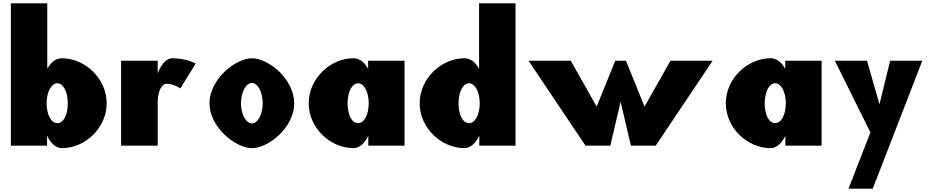

<svg xmlns="http://www.w3.org/2000/svg" viewBox="-20 -880 5626 1160"><path d="M624.5 -256C624.5 -406 493.3 -528 354.2 -528C317.8 -528 287.8 -505 265.6 -464V-860H45.5V0H264.2V-58H265.6C285.7 -16 317.3 15 354.2 15C493.3 15 624.5 -106 624.5 -256ZM389.5 -256C389.5 -186 364.2 -136 326.3 -136C289.9 -136 261.7 -186 261.7 -256C261.7 -327 291.5 -377 326.3 -377C361.6 -377 389.5 -327 389.5 -256Z M711.6 0H932.8V-270C932.8 -283 939.7 -374 988.2 -374C1028.7 -374 1069.9 -346 1069.9 -346L1162.4 -496C1162.4 -496 1104.9 -528 1022.4 -528C963.4 -528 933.9 -439 933.9 -439H932.8V-513H711.6Z M1435.8 -256.3C1435.8 -321.5 1465.7 -378.7 1501.8 -378.7C1537.9 -378.7 1567.2 -321.5 1567.2 -256.3C1567.2 -191 1537.9 -134.3 1501.8 -134.3C1465.7 -134.3 1435.8 -191 1435.8 -256.3ZM1245.6 -256C1245.6 -111 1403.1 15 1502.2 15C1603.3 15 1757.4 -111 1757.4 -256C1757.4 -401 1603.3 -528 1502.2 -528C1403.1 -528 1245.6 -401 1245.6 -256Z M1845.1 -256C1845.1 -106 1976.4 15 2115.5 15C2152.4 15 2184 -16 2204.1 -58H2205.1V0H2423.9V-513H2204.1V-464C2181.9 -505 2151.9 -528 2115.5 -528C1976.4 -528 1845.1 -406 1845.1 -256ZM2080.1 -256C2080.1 -327 2108.1 -377 2143.4 -377C2178.2 -377 2207.6 -327 2207.6 -256C2207.6 -186 2179.8 -136 2143.4 -136C2105.4 -136 2080.1 -186 2080.1 -256Z M2515.5 -256C2515.5 -106 2646.7 15 2785.8 15C2822.7 15 2854.3 -16 2874.4 -58H2875.8V0H3094.5V-860H2874.4V-464C2852.2 -505 2822.2 -528 2785.8 -528C2646.7 -528 2515.5 -406 2515.5 -256ZM2750.5 -256C2750.5 -327 2778.4 -377 2813.7 -377C2848.5 -377 2878.3 -327 2878.3 -256C2878.3 -186 2850.1 -136 2813.7 -136C2775.8 -136 2750.5 -186 2750.5 -256Z M3667.3 0 3729.5 -265 3791.7 0H3941.7L4285.5 -513H4030.5L3874.2 -236L3761.7 -513H3697.3L3584.8 -236L3428.5 -513H3173.5L3517.3 0Z M4365.1 -256C4365.1 -106 4496.4 15 4635.5 15C4672.4 15 4704 -16 4724.1 -58H4725.1V0H4943.9V-513H4724.1V-464C4701.9 -505 4671.9 -528 4635.5 -528C4496.4 -528 4365.1 -406 4365.1 -256ZM4600.1 -256C4600.1 -327 4628.1 -377 4663.4 -377C4698.2 -377 4727.6 -327 4727.6 -256C4727.6 -186 4699.8 -136 4663.4 -136C4625.4 -136 4600.1 -186 4600.1 -256Z M5357.9 -513 5293.5 -250 5218.1 -513H5023.8L5238.7 -80L5106.3 260H5252.9L5552.2 -513Z"/></svg>

Font: Blink
Style: Wide
Weight: 400
Designer: Mew Too
Foundry: Cannot Into Space Fonts
Version: Version 001.000